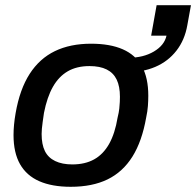

<svg xmlns="http://www.w3.org/2000/svg" viewBox="-20 -706 754 738"><path d="M252 12Q180 12 131 -9.5Q82 -31 57 -75Q32 -119 32 -187Q32 -206 34 -227Q36 -248 40 -271Q56 -363 94 -422Q132 -481 191 -509.5Q250 -538 330 -538Q403 -538 452 -516.5Q501 -495 525.5 -451Q550 -407 550 -338Q550 -319 548.5 -298.5Q547 -278 542 -255Q526 -163 489 -104Q452 -45 393.5 -16.5Q335 12 252 12ZM258 -74Q307 -74 342 -93.5Q377 -113 399.5 -153Q422 -193 432 -254Q437 -274 438.5 -288.5Q440 -303 440.5 -314Q441 -325 441 -334Q441 -374 428.5 -400Q416 -426 390 -439Q364 -452 324 -452Q275 -452 240.5 -432Q206 -412 183.5 -372.5Q161 -333 149 -272Q146 -252 144 -237Q142 -222 141 -211.5Q140 -201 140 -191Q140 -151 152.5 -125.5Q165 -100 192 -87Q219 -74 258 -74ZM464 -428 474 -484Q531 -484 571.5 -508Q612 -532 620 -569H561L582 -686H714L700 -609Q690 -552 658 -511Q626 -470 577 -449Q528 -428 464 -428Z"/></svg>

Font: Archivo SemiBold Medium
Style: Italic
Weight: 500
Italic angle: -10°
Version: Version 2.001